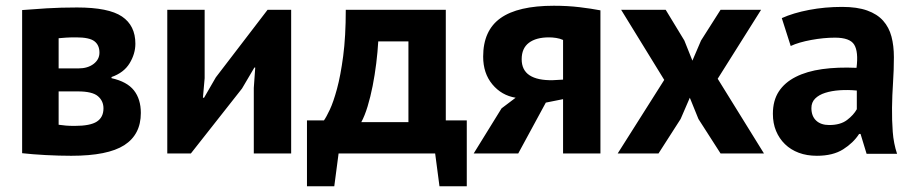

<svg xmlns="http://www.w3.org/2000/svg" viewBox="-20 -534 3182 668"><path d="M57 -499Q92 -502 141.5 -505Q191 -508 248 -508Q358 -508 404.5 -476.5Q451 -445 451 -382Q451 -347 431 -314Q411 -281 368 -266V-262Q422 -250 446 -219.5Q470 -189 470 -141Q470 -66 412.5 -29Q355 8 228 8Q186 8 139 5.5Q92 3 57 -1ZM184 -100Q198 -98 210 -97Q222 -96 240 -96Q294 -96 317 -111Q340 -126 340 -157Q340 -183 320.5 -199.5Q301 -216 251 -216H184ZM253 -296Q285 -296 305.5 -311.5Q326 -327 326 -351Q326 -377 308.5 -390.5Q291 -404 245 -404Q222 -404 208.5 -403Q195 -402 184 -401V-296Z M863 -228 868 -299H865L822 -226L644 0H562V-500H692V-262L686 -194H690L731 -265L911 -500H993V0H863Z M1604 114H1509L1494 0H1158L1143 114H1048V-115H1107Q1115 -126 1127.5 -152.5Q1140 -179 1152.5 -225Q1165 -271 1174 -339Q1183 -407 1183 -500H1531V-115H1604ZM1401 -109V-390H1296Q1294 -354 1289 -313.5Q1284 -273 1276.5 -235Q1269 -197 1259 -164Q1249 -131 1237 -109Z M1939 -189 1879 -177 1783 0H1628L1725 -157L1774 -194Q1725 -202 1693 -240.5Q1661 -279 1661 -337Q1661 -428 1721.5 -471Q1782 -514 1907 -514Q1955 -514 1996.5 -509Q2038 -504 2069 -498V0H1939ZM1939 -257V-395Q1928 -400 1915 -402Q1902 -404 1890 -404Q1845 -404 1820 -385Q1795 -366 1795 -328Q1795 -290 1822.5 -272Q1850 -254 1903 -255Z M2129 0ZM2291 -256 2141 -500H2296L2361 -393L2389 -323L2419 -393L2487 -500H2628L2477 -260L2638 0H2487L2410 -120L2380 -194L2348 -120L2271 0H2129Z M2669 0ZM2700 -471Q2740 -489 2795 -499.5Q2850 -510 2910 -510Q2962 -510 2997 -497.5Q3032 -485 3052.5 -462Q3073 -439 3081.5 -407Q3090 -375 3090 -335Q3090 -291 3087 -246.5Q3084 -202 3083.5 -159Q3083 -116 3086 -75.5Q3089 -35 3101 1H2995L2974 -68H2969Q2949 -37 2913.5 -14.5Q2878 8 2822 8Q2787 8 2759 -2.5Q2731 -13 2711 -32.5Q2691 -52 2680 -78.5Q2669 -105 2669 -138Q2669 -184 2689.5 -215.5Q2710 -247 2748.5 -266.5Q2787 -286 2840.5 -293.5Q2894 -301 2960 -298Q2967 -354 2952 -378.5Q2937 -403 2885 -403Q2846 -403 2802.5 -395Q2759 -387 2731 -374ZM2865 -99Q2904 -99 2927 -116.5Q2950 -134 2961 -154V-219Q2930 -222 2901.5 -220Q2873 -218 2851 -211Q2829 -204 2816 -191Q2803 -178 2803 -158Q2803 -130 2819.5 -114.5Q2836 -99 2865 -99Z"/></svg>

Font: PT Sans
Style: Bold
Weight: 700
Version: Version 2.003W OFL; ttfautohint (v1.6)